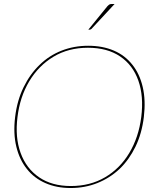

<svg xmlns="http://www.w3.org/2000/svg" viewBox="-20 -938 773 965"><path d="M335 7Q264 7 207.5 -18Q151 -43 115 -89Q78 -135 62 -201Q46 -267 56 -350Q66 -433 98.5 -499.5Q131 -566 179 -612Q227 -659 289.5 -683.5Q352 -708 423 -708Q495 -708 551.5 -684Q608 -660 645 -613Q682 -567 697.5 -500Q713 -433 703 -350Q693 -267 661 -201Q629 -135 581 -89Q532 -43 469.5 -18Q407 7 335 7ZM336 -3Q433 -3 508 -47Q583 -91 630 -169.5Q677 -248 690 -350Q703 -454 675.5 -532.5Q648 -611 583.5 -654.5Q519 -698 422 -698Q324 -698 249 -653Q174 -608 127 -529.5Q80 -451 68 -350Q55 -248 83.5 -169.5Q112 -91 176.5 -47Q241 -3 336 -3ZM543 -918H556L440 -793Q438 -791 435.5 -790Q433 -789 431 -789H424L520 -907Q527 -914 531 -916Q535 -918 543 -918Z"/></svg>

Font: Aleo Thin
Style: Italic
Weight: 250
Italic angle: -7°
Designer: Alessio Laiso
Foundry: Alessio Laiso
Version: Version 2.001;gftools[0.9.29]